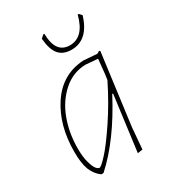

<svg xmlns="http://www.w3.org/2000/svg" viewBox="-160 -730 742 823"><g transform="rotate(-30 211.0 -318.0)"><path d="M358 -640 370 -627Q338 -522 256 -522Q214 -522 193 -547.5Q172 -573 168 -627L183 -640H188Q189 -542 259 -542Q328 -542 353 -640ZM273 -457H277L342 -452L354 -459L359 -456L313 -106L304 0L279 4L315 -271H311Q218 -94 109 4H98Q71 -16 58.5 -48Q46 -80 46 -137Q46 -268 106.5 -359Q167 -450 273 -457ZM66 -141Q66 -100 74 -72Q82 -44 90.5 -34Q99 -24 106 -24Q114 -24 145.5 -58Q177 -92 228 -168Q279 -244 323 -333L327 -362L334 -432L275 -437Q212 -436 163.5 -393Q115 -350 90.5 -284Q66 -218 66 -141Z"/></g></svg>

Font: Alegreya Sans SC Thin
Style: Italic
Weight: 100
Italic angle: -7°
Designer: Juan Pablo del Peral
Foundry: Huerta Tipografica
Version: Version 2.007